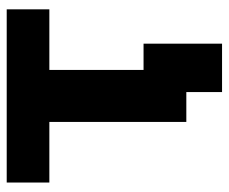

<svg xmlns="http://www.w3.org/2000/svg" viewBox="-75 -503 685 575"><g transform="rotate(-90 267.5 -215.5)"><path d="M189.9 0V-446.2L225 -410.2H8.4V-537.9H527V-410.2H310.3L345.5 -446.2V0ZM279.3 107V-35.9L314.4 0H189.9V-128.1H424.3V107Z"/></g></svg>

Font: Montserrat Thin
Style: Regular
Weight: 100
Designer: Julieta Ulanovsky
Foundry: Julieta Ulanovsky
Version: Version 9.000